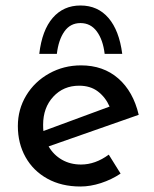

<svg xmlns="http://www.w3.org/2000/svg" viewBox="-20 -669 560 699"><path d="M376 -106 419 -37Q386 -15 347.5 -2.5Q309 10 273 10Q204 10 152.5 -18.5Q101 -47 73 -97Q45 -147 45 -210Q45 -271 75.5 -321.5Q106 -372 159 -401.5Q212 -431 275 -431Q356 -431 410.5 -383.5Q465 -336 485 -251L157 -136Q175 -105 205.5 -87.5Q236 -70 275 -70Q327 -70 376 -106ZM137 -215Q137 -200 138 -192L379 -281Q364 -315 336.5 -336Q309 -357 268 -357Q211 -357 174 -317Q137 -277 137 -215ZM425 -473H361Q355 -524 332.5 -554.5Q310 -585 273 -585Q236 -585 214.5 -554.5Q193 -524 187 -473H123Q133 -559 172 -604Q211 -649 273 -649Q336 -649 375 -603.5Q414 -558 425 -473Z"/></svg>

Font: Josefin Sans
Style: Regular
Weight: 400
Designer: Santiago Orozco
Foundry: Typemade
Version: Version 2.000